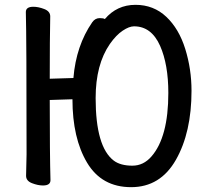

<svg xmlns="http://www.w3.org/2000/svg" viewBox="-20 -745 851 795"><path d="M528 -59Q574 -59 607 -97Q677 -177 677 -360Q677 -478 643 -555Q607 -636 535 -636Q515 -636 488 -618Q461 -600 435 -563Q376 -478 376 -339Q376 -137 451 -80Q479 -59 528 -59ZM523 30Q401 30 340.5 -71.5Q280 -173 280 -334L186 -331Q186 -105 189 1Q189 23 158 23Q137 23 112.5 13.5Q88 4 88 -17L90 -106Q90 -589 87 -695Q87 -717 118 -717Q139 -717 163.5 -707.5Q188 -698 188 -677Q186 -588 186 -419L284 -422Q295 -556 362 -653Q374 -670 393 -670Q409 -670 414 -666Q464 -725 541 -725Q616 -725 668.5 -675.5Q721 -626 747 -542.5Q773 -459 773 -369Q773 -197 708.5 -83.5Q644 30 523 30Z"/></svg>

Font: LXGW ZhenKai
Style: Regular
Weight: 400
Designer: LXGW / Fontworks Inc.
Foundry: LXGW / Fontworks Inc.
Version: Version 0.800;June 8, 2025